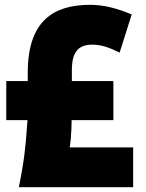

<svg xmlns="http://www.w3.org/2000/svg" viewBox="-20 -751 607 796"><path d="M278 -461V-415H450V-253H277L276 -215C275 -190 273 -165 269 -140H532V25H58C78 -70 87 -146 91 -215L94 -253H6V-415H95V-449C95 -667 204 -731 354 -731C411 -731 467 -716 526 -691L476 -533C429 -556 400 -565 364 -566C313 -566 278 -545 278 -461Z"/></svg>

Font: Repo Black
Style: Regular
Weight: 900
Designer: Stefan Peev
Foundry: Context Ltd
Version: Version 1.502